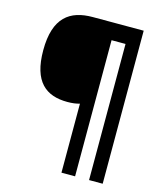

<svg xmlns="http://www.w3.org/2000/svg" viewBox="-128 -854 911 1075"><g transform="rotate(15 327.5 -316.5)"><path d="M570 127V-760H275C144 -760 55 -700 55 -509C55 -326 136 -264 260 -264C288 -264 311 -267 331 -273V127H410V-662H491V127Z"/></g></svg>

Font: Noto Traditional Nushu
Style: Bold
Weight: 700
Designer: LIU Zhao
Foundry: LiuZhao Studio
Version: Version 2.003